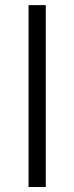

<svg xmlns="http://www.w3.org/2000/svg" viewBox="-20 -748 297 768"><path d="M163.1 -727.5V0H94.2V-727.5Z"/></svg>

Font: Inter 16pt Light
Style: Regular
Weight: 300
Version: Version 4.001;git-66647c0bb